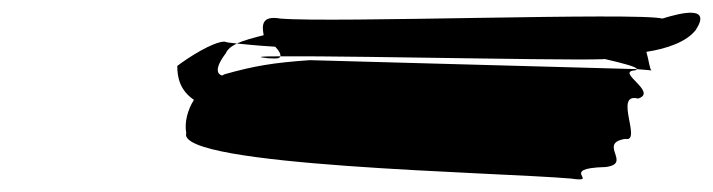

<svg xmlns="http://www.w3.org/2000/svg" viewBox="-20 -601 1114 300"><path d="M257 -498C257 -480 261 -460 283 -445C273 -429 268 -410 271 -393C255 -341 757 -332 872 -322C920 -315 850 -338 926 -340C969 -345 913 -377 957 -384C984 -378 938 -457 977 -447C1009 -457 941 -489 972 -491C973 -491 975 -492 975 -493L464 -507C407 -503 377 -498 331 -485L327 -483C320 -485 314 -493 333 -518C335 -523 340 -528 350 -533C339 -534 333 -535 331 -536C313 -536 274 -511 257 -498ZM350 -533C362 -532 377 -530 410 -528C416 -522 419 -516 418 -513C547 -514 954 -504 930 -510C869 -519 977 -500 975 -493L998 -491C995 -493 994 -506 990 -520C1023 -525 1053 -536 1067 -554C1092 -592 1047 -582 1015 -572C976 -582 498 -565 418 -572C389 -577 389 -562 392 -546C376 -542 361 -538 350 -533ZM399 -510C415 -509 417 -510 418 -513C385 -513 379 -512 399 -510Z"/></svg>

Font: bitstorm
Style: maxextobl
Weight: 400
Version: Version 0.2